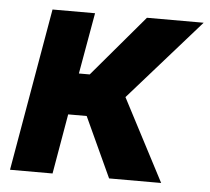

<svg xmlns="http://www.w3.org/2000/svg" viewBox="-44 -575 680 621"><g transform="rotate(5 296.5 -264.0)"><path d="M332 0H501L361.8 -266.6L592.8 -528.3H408.7L240.2 -329.6H205.1L240.2 -528.3H102.1L10.3 0H148.4L182.1 -194.8H242.2Z"/></g></svg>

Font: Roboto
Style: Bold Italic
Weight: 700
Italic angle: -12°
Designer: Google
Version: Version 2.137; 2017